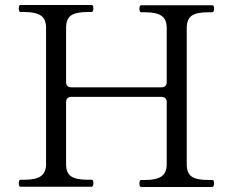

<svg xmlns="http://www.w3.org/2000/svg" viewBox="-20 -747 929 767"><path d="M827 -28Q832 -28 833.5 -24.5Q835 -21 835 -14Q835 0 827 0H544Q537 0 537 -14Q537 -28 544 -28H560Q605 -28 625.5 -42.5Q646 -57 646 -90V-339Q646 -349 640.5 -354.5Q635 -360 625 -360H265Q255 -360 249.5 -354.5Q244 -349 244 -339V-91Q244 -56 264 -42.5Q284 -29 330 -29H345Q350 -29 351.5 -25.5Q353 -22 353 -15Q353 -1 345 -1H62Q55 -1 55 -15Q55 -29 62 -29H78Q123 -29 143.5 -43.5Q164 -58 164 -91V-636Q164 -671 143 -685Q122 -699 78 -699H62Q55 -699 55 -713Q55 -727 62 -727H345Q350 -727 351.5 -723.5Q353 -720 353 -713Q353 -699 345 -699H330Q283 -699 263.5 -685Q244 -671 244 -636V-419Q244 -409 249.5 -403.5Q255 -398 265 -398H625Q635 -398 640.5 -403.5Q646 -409 646 -419V-635Q646 -670 625 -684Q604 -698 560 -698H544Q537 -698 537 -712Q537 -726 544 -726H827Q832 -726 833.5 -722.5Q835 -719 835 -712Q835 -698 827 -698H812Q765 -698 745.5 -684Q726 -670 726 -635V-90Q726 -55 746 -41.5Q766 -28 812 -28Z"/></svg>

Font: Shippori Mincho B1
Style: Regular
Weight: 400
Designer: FONTDASU
Foundry: FONTDASU / Google Inc. / but / Adobe
Version: Version 3.110; ttfautohint (v1.8.3)